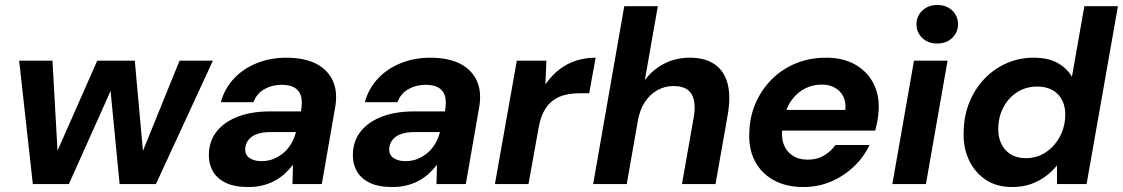

<svg xmlns="http://www.w3.org/2000/svg" viewBox="-20 -740 4515 772"><path d="M112 0 57 -496H191L214 -85L190 -86L371 -496H522L559 -86L535 -85L702 -496H836L607 0H461L420 -422H446L257 0Z M978 12Q921 12 885.5 -6Q850 -24 834 -55Q818 -86 820 -124Q822 -175 852 -212.5Q882 -250 936.5 -271Q991 -292 1065 -292H1190Q1197 -329 1190.5 -352.5Q1184 -376 1164.5 -387.5Q1145 -399 1112 -399Q1074 -399 1043 -381.5Q1012 -364 999 -329H868Q883 -384 920.5 -424Q958 -464 1012.5 -486Q1067 -508 1131 -508Q1203 -508 1250.5 -484Q1298 -460 1318.5 -414.5Q1339 -369 1327 -305L1274 0H1156L1158 -76H1157Q1141 -56 1122.5 -39.5Q1104 -23 1081.5 -11.5Q1059 0 1033.5 6Q1008 12 978 12ZM1032 -92Q1058 -92 1081 -101.5Q1104 -111 1122 -127Q1140 -143 1152 -164Q1164 -185 1170 -209H1066Q1036 -209 1013.5 -201Q991 -193 979 -177.5Q967 -162 966 -142Q965 -117 983.5 -104.5Q1002 -92 1032 -92Z M1557 12Q1500 12 1464.5 -6Q1429 -24 1413 -55Q1397 -86 1399 -124Q1401 -175 1431 -212.5Q1461 -250 1515.5 -271Q1570 -292 1644 -292H1769Q1776 -329 1769.5 -352.5Q1763 -376 1743.5 -387.5Q1724 -399 1691 -399Q1653 -399 1622 -381.5Q1591 -364 1578 -329H1447Q1462 -384 1499.5 -424Q1537 -464 1591.5 -486Q1646 -508 1710 -508Q1782 -508 1829.5 -484Q1877 -460 1897.5 -414.5Q1918 -369 1906 -305L1853 0H1735L1737 -76H1736Q1720 -56 1701.5 -39.5Q1683 -23 1660.5 -11.5Q1638 0 1612.5 6Q1587 12 1557 12ZM1611 -92Q1637 -92 1660 -101.5Q1683 -111 1701 -127Q1719 -143 1731 -164Q1743 -185 1749 -209H1645Q1615 -209 1592.5 -201Q1570 -193 1558 -177.5Q1546 -162 1545 -142Q1544 -117 1562.5 -104.5Q1581 -92 1611 -92Z M1970 0 2058 -496H2177L2173 -402H2174Q2199 -438 2230 -461.5Q2261 -485 2297.5 -496.5Q2334 -508 2375 -508L2349 -365H2313Q2280 -365 2252.5 -358.5Q2225 -352 2203.5 -336Q2182 -320 2167.5 -293.5Q2153 -267 2146 -228L2105 0Z M2365 0 2490 -715H2625L2573 -419H2574Q2605 -461 2651.5 -484.5Q2698 -508 2754 -508Q2815 -508 2853.5 -481.5Q2892 -455 2905.5 -404Q2919 -353 2906 -278L2857 0H2722L2769 -266Q2780 -328 2761 -361Q2742 -394 2688 -394Q2653 -394 2623.5 -377.5Q2594 -361 2573.5 -330.5Q2553 -300 2545 -256L2500 0Z M3210 12Q3141 12 3091 -15.5Q3041 -43 3015 -93Q2989 -143 2993 -211Q2995 -272 3018.5 -326Q3042 -380 3083 -421Q3124 -462 3179.5 -485Q3235 -508 3302 -508Q3369 -508 3417.5 -481Q3466 -454 3491 -406.5Q3516 -359 3513 -298Q3512 -277 3508 -255Q3504 -233 3499 -215H3088L3102 -298H3379Q3382 -330 3370.5 -352.5Q3359 -375 3336.5 -387.5Q3314 -400 3284 -400Q3249 -400 3217.5 -384.5Q3186 -369 3163 -337.5Q3140 -306 3132 -259L3127 -230Q3120 -191 3130.5 -161.5Q3141 -132 3166 -115Q3191 -98 3228 -98Q3265 -98 3293 -114.5Q3321 -131 3339 -157H3476Q3454 -109 3413.5 -70.5Q3373 -32 3321.5 -10Q3270 12 3210 12Z M3568 0 3655 -496H3790L3703 0ZM3749 -565Q3711 -565 3688 -587.5Q3665 -610 3665 -642Q3665 -675 3688.5 -697.5Q3712 -720 3749 -720Q3785 -720 3808.5 -698Q3832 -676 3832 -642Q3832 -610 3808.5 -587.5Q3785 -565 3749 -565Z M4049 12Q3986 12 3941.5 -18.5Q3897 -49 3874 -101Q3851 -153 3855 -218Q3857 -280 3879.5 -333Q3902 -386 3940 -425Q3978 -464 4028 -486Q4078 -508 4135 -508Q4196 -508 4234 -486Q4272 -464 4290 -431L4340 -715H4475L4349 0H4230V-74H4229Q4210 -50 4183.5 -30.5Q4157 -11 4124 0.5Q4091 12 4049 12ZM4104 -104Q4148 -104 4183 -126.5Q4218 -149 4239.5 -187Q4261 -225 4263 -271Q4265 -307 4252 -334.5Q4239 -362 4213 -377Q4187 -392 4151 -392Q4107 -392 4072.5 -371Q4038 -350 4017 -313Q3996 -276 3994 -230Q3992 -194 4004.5 -165.5Q4017 -137 4042.5 -120.5Q4068 -104 4104 -104Z"/></svg>

Font: DM Sans 28pt
Style: Bold Italic
Weight: 700
Italic angle: -10°
Version: Version 4.004;gftools[0.9.30]